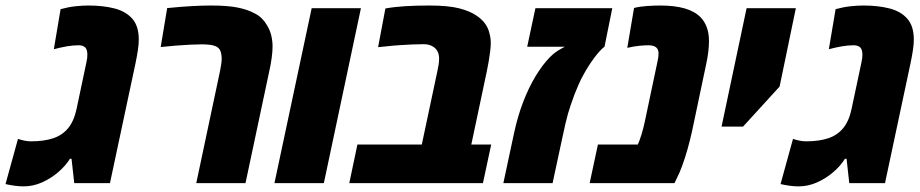

<svg xmlns="http://www.w3.org/2000/svg" viewBox="-59 -661 3322 693"><path d="M26.4 11.7Q11.2 11.7 -5.4 9.5Q-22 7.3 -39.1 3.4L5.9 -159.7Q16.1 -156.2 28.3 -153.6Q40.5 -150.9 53.2 -150.9Q99.6 -150.9 132.8 -161.9Q166 -172.9 187 -198.5Q208 -224.1 217.3 -267.6L252.9 -436Q254.9 -444.3 255.6 -451.2Q256.3 -458 256.3 -463.9Q256.3 -482.4 248.3 -490Q240.2 -497.6 224.6 -497.6Q204.6 -497.6 181.9 -493.7Q159.2 -489.7 135.3 -483.4L159.7 -627.9Q186 -635.3 211.7 -638.2Q237.3 -641.1 259.8 -641.1Q313 -641.1 354 -630.6Q395 -620.1 418.5 -593.5Q441.9 -566.9 441.9 -518.1Q441.9 -501.5 438.7 -480.2Q435.5 -459 430.2 -433.1L337.9 0H209L199.2 -87.9H193.4Q177.7 -62.5 151.4 -39.8Q125 -17.1 92.8 -2.7Q60.5 11.7 26.4 11.7Z M649.4 0 735.4 -405.8Q737.8 -418.5 739.5 -429.7Q741.2 -440.9 741.2 -450.2Q741.2 -462.4 737.8 -473.6Q734.4 -484.9 726.1 -490.2Q723.1 -492.7 718.5 -494.4Q713.9 -496.1 708.5 -497.6Q699.7 -499.5 689.5 -500.2Q679.2 -501 671.9 -501Q653.8 -501 628.2 -499.8Q602.5 -498.5 574.5 -496.3Q546.4 -494.1 521 -491.2L544.4 -631.8Q592.3 -636.7 631.8 -638.9Q671.4 -641.1 700.7 -641.1Q762.7 -641.1 798.6 -633.8Q834.5 -626.5 857.9 -613.8Q874.5 -606 885.7 -594.7Q897 -583.5 903.8 -571.3Q915.5 -552.7 920.2 -532.5Q924.8 -512.2 924.8 -493.2Q924.8 -475.1 921.4 -450.4Q918 -425.8 911.6 -397.9L827.1 0Z M931.6 0 1065.9 -631.3H1243.7L1109.9 0Z M1201.7 0 1231 -139.2H1463.4L1520 -405.8Q1522.9 -418.5 1524.4 -429.2Q1525.9 -439.9 1525.9 -449.2Q1525.9 -463.4 1521 -473.9Q1516.1 -484.4 1506.3 -491.2Q1499.5 -496.1 1490.7 -498.8Q1481.9 -501.5 1470.7 -501.5Q1448.2 -501.5 1427.5 -500.5Q1406.7 -499.5 1383.5 -498Q1360.4 -496.6 1330.6 -493.2L1305.7 -490.7L1332 -630.4Q1363.8 -636.2 1403.8 -638.7Q1443.8 -641.1 1491.2 -641.1Q1558.6 -641.1 1598.6 -630.9Q1638.7 -620.6 1662.6 -603.5Q1680.2 -591.3 1690.9 -576.9Q1701.7 -562.5 1706.1 -546.4Q1709 -536.6 1710.7 -526.6Q1712.4 -516.6 1712.4 -505.9Q1712.4 -493.7 1710.2 -475.3Q1708 -457 1704.6 -437.7Q1701.2 -418.5 1697.8 -402.3L1642.1 -139.2H1713.9L1684.1 0Z M1757.8 0 1795.9 -178.2Q1809.1 -240.2 1829.3 -293Q1849.6 -345.7 1874.5 -386.7Q1899.4 -427.7 1925.3 -454.1Q1938.5 -467.8 1951.4 -476.1Q1964.4 -484.4 1979.5 -492.2H1843.8L1873.5 -631.3H2150.9L2123 -492.7Q2106 -479.5 2085.2 -451.4Q2064.5 -423.3 2047.4 -392.1Q2038.1 -375.5 2030 -357.2Q2022 -338.9 2014.6 -320.3Q2006.8 -298.8 2001.2 -282.7Q1995.6 -266.6 1991.2 -251.2Q1986.8 -235.8 1982.4 -216.8Q1978 -197.8 1972.2 -170.9L1935.5 0Z M2069.3 0 2099.1 -139.2H2243.2Q2249 -151.9 2256.1 -174.6Q2263.2 -197.3 2268.6 -223.1L2313.5 -436Q2315.4 -443.8 2316.7 -452.4Q2317.9 -460.9 2317.9 -468.8Q2317.9 -475.1 2315.9 -480.5Q2314 -485.8 2309.1 -490.2Q2304.7 -493.7 2297.9 -495.6Q2291 -497.6 2281.7 -497.6Q2267.6 -497.6 2249 -495.8Q2230.5 -494.1 2205.1 -488.3L2229.5 -632.3Q2251 -637.7 2277.3 -639.4Q2303.7 -641.1 2323.2 -641.1Q2376 -641.1 2412.4 -630.6Q2448.7 -620.1 2469.7 -598.6Q2484.4 -583.5 2492.2 -562Q2500 -540.5 2500 -512.2Q2500 -495.1 2497.3 -472.7Q2494.6 -450.2 2489.7 -428.7L2439 -188Q2432.1 -156.7 2422.9 -123.8Q2413.6 -90.8 2403.6 -63.5Q2393.6 -36.1 2385.3 -20.5L2375.5 0Z M2545.4 -204.1 2635.7 -631.3H2813.5L2754.9 -348.6L2623 -204.1Z M2823.7 11.7Q2808.6 11.7 2792 9.5Q2775.4 7.3 2758.3 3.4L2803.2 -159.7Q2813.5 -156.2 2825.7 -153.6Q2837.9 -150.9 2850.6 -150.9Q2897 -150.9 2930.2 -161.9Q2963.4 -172.9 2984.4 -198.5Q3005.4 -224.1 3014.6 -267.6L3050.3 -436Q3052.2 -444.3 3053 -451.2Q3053.7 -458 3053.7 -463.9Q3053.7 -482.4 3045.7 -490Q3037.6 -497.6 3022 -497.6Q3002 -497.6 2979.2 -493.7Q2956.5 -489.7 2932.6 -483.4L2957 -627.9Q2983.4 -635.3 3009 -638.2Q3034.7 -641.1 3057.1 -641.1Q3110.4 -641.1 3151.4 -630.6Q3192.4 -620.1 3215.8 -593.5Q3239.3 -566.9 3239.3 -518.1Q3239.3 -501.5 3236.1 -480.2Q3232.9 -459 3227.5 -433.1L3135.3 0H3006.3L2996.6 -87.9H2990.7Q2975.1 -62.5 2948.7 -39.8Q2922.4 -17.1 2890.1 -2.7Q2857.9 11.7 2823.7 11.7Z"/></svg>

Font: Open Sans SemiCondensed ExtraBold
Style: Italic
Weight: 800
Width: 4
Italic angle: -12°
Designer: Monotype Design Team
Foundry: Monotype Imaging Inc.
Version: Version 3.003